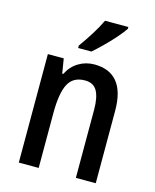

<svg xmlns="http://www.w3.org/2000/svg" viewBox="-115 -844 747 923"><g transform="rotate(15 258.5 -383.0)"><path d="M298 -550Q373 -550 412 -503Q451 -456 451 -360V0H352V-339Q352 -401 334 -432.5Q316 -464 274 -464Q215 -464 191 -418Q167 -372 167 -273V0H68V-540H147L159 -467H164Q184 -507 219.5 -528.5Q255 -550 298 -550ZM408 -757Q395 -737 370 -708.5Q345 -680 317 -652.5Q289 -625 267 -606H201V-618Q227 -654 251.5 -693Q276 -732 292 -766H408Z"/></g></svg>

Font: Noto Sans Georgian Condensed Medium
Style: Regular
Weight: 500
Width: 3
Designer: Monotype Design Team, Akaki Razmadze
Foundry: Google LLC
Version: Version 2.005; ttfautohint (v1.8.4.7-5d5b)